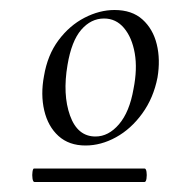

<svg xmlns="http://www.w3.org/2000/svg" viewBox="-20 -650 338 384"><path d="M151 -359Q118 -359 97 -378Q76 -397 68.5 -429Q61 -461 68 -498Q75 -540 97 -569.5Q119 -599 149 -614.5Q179 -630 209 -630Q244 -630 265 -611Q286 -592 293.5 -561.5Q301 -531 295 -495Q287 -454 264.5 -423Q242 -392 212 -375.5Q182 -359 151 -359ZM49 -286Q46 -286 45 -293Q44 -300 45 -306.5Q46 -313 48 -313H269Q272 -313 273 -306.5Q274 -300 273 -293Q272 -286 269 -286ZM171 -377Q197 -377 218 -401.5Q239 -426 247 -472Q255 -512 249.5 -543.5Q244 -575 228 -594Q212 -613 188 -613Q162 -613 142.5 -590.5Q123 -568 115 -520Q105 -461 120 -419Q135 -377 171 -377Z"/></svg>

Font: Cormorant Light Medium
Style: Italic
Weight: 500
Italic angle: -10°
Version: Version 4.000